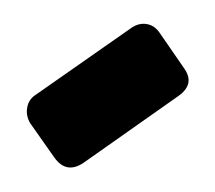

<svg xmlns="http://www.w3.org/2000/svg" viewBox="-31 26 340 303"><g transform="rotate(5 138.5 177.0)"><path d="M167 67Q178 58 190.5 59Q203 60 212 71L255 123Q275 146 251 167L110 286Q85 306 64 282L21 231Q13 220 14 207Q15 194 25 186Z"/></g></svg>

Font: LT Crewmate
Style: Regular
Weight: 400
Designer: Daniel Lyons
Foundry: LyonsType
Version: Version 1.001;FEAKit 1.0